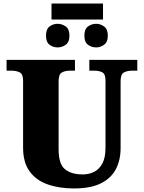

<svg xmlns="http://www.w3.org/2000/svg" viewBox="-20 -1051 809 1081"><path d="M270 -941V-1031H560V-941ZM304 -784Q279 -784 259 -799Q239 -814 239 -850Q239 -887 259 -902Q279 -917 304 -917Q329 -917 350 -902Q371 -887 371 -850Q371 -814 350 -799Q329 -784 304 -784ZM522 -784Q496 -784 475.5 -799Q455 -814 455 -850Q455 -887 475.5 -902Q496 -917 522 -917Q545 -917 566 -902Q587 -887 587 -850Q587 -814 566 -799Q545 -784 522 -784ZM396 10Q313 10 248 -13Q183 -36 146.5 -86.5Q110 -137 110 -219V-597Q110 -634 91 -643.5Q72 -653 46 -653H17V-714H402V-653H373Q347 -653 328.5 -643Q310 -633 310 -593V-210Q310 -128 345.5 -98.5Q381 -69 446 -69Q481 -69 510 -83.5Q539 -98 556.5 -131Q574 -164 574 -219V-597Q574 -634 556.5 -643.5Q539 -653 512 -653H483V-714H753V-653H723Q696 -653 677.5 -643Q659 -633 659 -593V-217Q659 -150 632.5 -99Q606 -48 548.5 -19Q491 10 396 10Z"/></svg>

Font: Noto Serif Black
Style: Regular
Weight: 900
Designer: Monotype Design Team
Foundry: Monotype Imaging Inc.
Version: Version 2.014; ttfautohint (v1.8.4.7-5d5b)